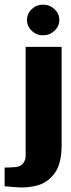

<svg xmlns="http://www.w3.org/2000/svg" viewBox="-86 -698 308 832"><path d="M-20 113Q-28 112 -44.5 111Q-61 110 -66 109V28Q-55 28 -40.5 27.5Q-26 27 -19 26Q4 24 14.5 9.5Q25 -5 25 -20V-495H181V-69Q181 10 152 51Q123 92 77.5 105Q32 118 -20 113ZM100 -545Q72 -545 51.5 -564.5Q31 -584 31 -611Q31 -639 51.5 -658.5Q72 -678 100 -678Q129 -678 150 -658.5Q171 -639 171 -612Q171 -584 150 -564.5Q129 -545 100 -545Z"/></svg>

Font: Alumni Sans Thin Black
Style: Regular
Weight: 900
Version: Version 1.018